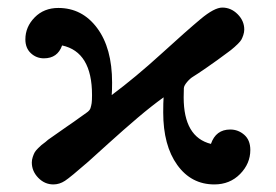

<svg xmlns="http://www.w3.org/2000/svg" viewBox="-20 -476 729 507"><path d="M47 -372Q47 -405 71.5 -430Q96 -455 134 -455Q197 -455 236.5 -402Q276 -349 276 -258Q276 -236 275 -225Q338 -272 405.5 -333.5Q473 -395 509.5 -425.5Q546 -456 567 -456Q590 -456 607.5 -438.5Q625 -421 625 -398Q625 -391 622.5 -383.5Q620 -376 617.5 -371.5Q615 -367 608.5 -360.5Q602 -354 599.5 -352Q597 -350 590 -344L582 -338Q554 -317 526.5 -298Q499 -279 490.5 -274Q482 -269 474 -259.5Q466 -250 465.5 -243.5Q465 -237 465 -219Q465 -114 537 -96Q550 -134 588 -134Q609 -134 625 -120Q641 -106 641 -80Q641 -44 614 -16.5Q587 11 546 11Q485 11 448 -40.5Q411 -92 411 -179Q411 -206 412 -219Q380 -196 343.5 -165Q307 -134 265 -96Q223 -58 213 -49Q166 -8 151.5 1.5Q137 11 121 11Q98 11 81 -6.5Q64 -24 64 -47Q64 -54 66.5 -61.5Q69 -69 71.5 -73.5Q74 -78 80.5 -84.5Q87 -91 89.5 -93Q92 -95 100 -101L107 -107Q132 -125 155.5 -141Q179 -157 189 -164.5Q199 -172 208 -178Q217 -184 219 -190.5Q221 -197 222 -203.5Q223 -210 223 -225Q223 -339 144 -356Q132 -322 96 -322Q76 -322 61.5 -335.5Q47 -349 47 -372Z"/></svg>

Font: CMU Serif
Style: Bold
Weight: 700
Version: Version 0.7.0